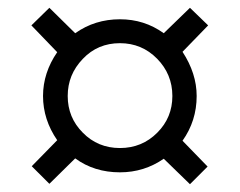

<svg xmlns="http://www.w3.org/2000/svg" viewBox="-20 -598 612 490"><path d="M89.8 -353C89.8 -312.5 102.1 -274.9 126 -240.2L61 -173.8L106 -128.9L171.9 -193.8C204.6 -169.9 242.7 -158.2 286.1 -158.2C327.6 -158.2 364.7 -169.9 397.9 -192.9L464.8 -127.9L509.8 -172.9L445.8 -238.8C469.7 -272.5 481.9 -310.5 481.9 -353C481.9 -391.6 469.7 -429.2 445.8 -465.8L511.2 -533.2L464.8 -578.1L397.9 -513.2C364.7 -537.1 327.6 -548.8 286.1 -548.8C243.7 -548.8 205.6 -537.1 171.9 -513.2L106 -578.1L60.1 -533.2L126 -464.8C102.1 -430.2 89.8 -392.6 89.8 -353ZM152.8 -353C152.8 -389.6 165.5 -420.9 191.4 -447.8C216.8 -474.6 248.5 -487.8 286.1 -487.8C323.2 -487.8 355 -474.6 380.9 -448.2C406.7 -421.9 419.9 -390.1 419.9 -353C419.9 -316.4 407.2 -285.2 381.3 -259.3C355.5 -233.4 323.7 -220.2 286.1 -220.2C248.5 -220.2 216.8 -233.4 191.4 -259.3C165.5 -285.2 152.8 -316.4 152.8 -353Z"/></svg>

Font: Sahel
Style: Regular
Weight: 400
Foundry: Saber Rastikerdar (saber.rastikerdar@gmail.com)
Version: Version 3.4.0